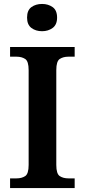

<svg xmlns="http://www.w3.org/2000/svg" viewBox="-20 -952 430 972"><path d="M31 0V-49H64Q90 -49 107.5 -60.5Q125 -72 125 -117V-597Q125 -642 107.5 -653.5Q90 -665 64 -665H31V-714H358V-665H326Q300 -665 282.5 -653.5Q265 -642 265 -597V-117Q265 -72 282.5 -60.5Q300 -49 326 -49H358V0ZM193 -794Q161 -794 139 -810.5Q117 -827 117 -863Q117 -900 139 -916Q161 -932 193 -932Q224 -932 246.5 -916Q269 -900 269 -863Q269 -827 246.5 -810.5Q224 -794 193 -794Z"/></svg>

Font: Noto Nastaliq Urdu SemiBold
Style: Regular
Weight: 600
Version: Version 3.007